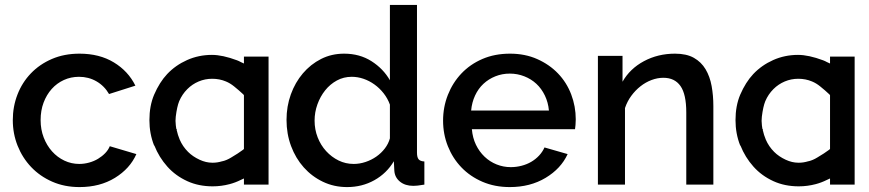

<svg xmlns="http://www.w3.org/2000/svg" viewBox="-20 -750 3532 780"><path d="M32 -262Q32 -317 51 -366Q70 -415 105.5 -452Q141 -489 191 -510.5Q241 -532 303 -532Q384 -532 442.5 -496.5Q501 -461 530 -402L423 -368Q404 -401 372 -419.5Q340 -438 301 -438Q268 -438 239.5 -425Q211 -412 190 -388.5Q169 -365 157 -333Q145 -301 145 -262Q145 -224 157.5 -191.5Q170 -159 191.5 -135Q213 -111 241.5 -97.5Q270 -84 302 -84Q322 -84 342 -89.5Q362 -95 378.5 -105Q395 -115 407.5 -128Q420 -141 426 -156L534 -124Q508 -65 447 -27.5Q386 10 303 10Q242 10 192 -12Q142 -34 106.5 -71.5Q71 -109 51.5 -158Q32 -207 32 -262Z M844 7Q787 7 741 -14Q693 -36 660 -73Q626 -111 607 -159H606Q587 -207 587 -262Q587 -320 606 -365Q628 -416 659 -449Q693 -485 740 -506Q787 -527 841 -527Q884 -527 943 -505Q951 -502 958 -498L971 -492V-520H1071V0H971V-25L958 -19Q936 -8 913 -2Q879 7 844 7ZM697 -222 698 -221Q702 -202 710 -183Q722 -155 744 -133Q763 -114 791 -101Q817 -89 842 -89Q844 -89 846 -89Q863 -89 883 -95H884Q901 -99 919 -110Q948 -127 968 -142L971 -145V-363L969 -366Q951 -383 931 -399Q915 -412 898 -419Q872 -430 842 -430Q813 -430 787 -419Q761 -408 741 -388Q720 -367 708 -339Q699 -317 694 -276Q693 -267 693 -259Q694 -238 696 -228V-227L698 -225V-222Z M1390 10Q1337 10 1292 -11.5Q1247 -33 1214 -70Q1181 -107 1162.5 -156.5Q1144 -206 1144 -263Q1144 -318 1161.5 -366.5Q1179 -415 1210.5 -452Q1242 -489 1284.5 -510.5Q1327 -532 1378 -532Q1441 -532 1489 -501.5Q1537 -471 1564 -424V-730H1674V-130Q1674 -111 1680.5 -103Q1687 -95 1704 -94V0Q1687 3 1676.5 4Q1666 5 1659 5Q1626 5 1605 -12Q1584 -29 1582 -56L1580 -95Q1551 -46 1501 -18Q1451 10 1390 10ZM1417 -84Q1441 -84 1465 -92Q1489 -100 1509 -114Q1529 -128 1543.5 -147Q1558 -166 1564 -188V-325Q1555 -350 1538.5 -371Q1522 -392 1501 -407Q1480 -422 1456.5 -430Q1433 -438 1409 -438Q1376 -438 1348.5 -423Q1321 -408 1301 -383Q1281 -358 1269.5 -326Q1258 -294 1258 -260Q1258 -224 1270.5 -192Q1283 -160 1305 -136Q1327 -112 1355.5 -98Q1384 -84 1417 -84Z M2051 10Q1990 10 1940 -11.5Q1890 -33 1854.5 -70Q1819 -107 1799.5 -156Q1780 -205 1780 -260Q1780 -315 1799.5 -364.5Q1819 -414 1854.5 -451.5Q1890 -489 1940 -510.5Q1990 -532 2052 -532Q2113 -532 2162.5 -510Q2212 -488 2247 -451.5Q2282 -415 2300.5 -366.5Q2319 -318 2319 -265Q2319 -253 2318 -242.5Q2317 -232 2316 -225H1897Q1900 -190 1913.5 -162Q1927 -134 1948.5 -113.5Q1970 -93 1997.5 -82Q2025 -71 2055 -71Q2077 -71 2098.5 -76.5Q2120 -82 2138 -92.5Q2156 -103 2170 -118Q2184 -133 2192 -151L2286 -124Q2259 -65 2196.5 -27.5Q2134 10 2051 10ZM2210 -301Q2207 -334 2193.5 -362Q2180 -390 2159 -409.5Q2138 -429 2110 -440Q2082 -451 2051 -451Q2020 -451 1992.5 -440Q1965 -429 1944 -409.5Q1923 -390 1910 -362Q1897 -334 1894 -301Z M2878 0H2768V-293Q2768 -367 2744.5 -400.5Q2721 -434 2675 -434Q2651 -434 2627 -425Q2603 -416 2582 -399.5Q2561 -383 2544.5 -360.5Q2528 -338 2519 -311V0H2409V-523H2509V-418Q2539 -471 2596 -501.5Q2653 -532 2722 -532Q2769 -532 2799 -515Q2829 -498 2846.5 -468.5Q2864 -439 2871 -400.5Q2878 -362 2878 -319Z M3225 7Q3168 7 3122 -14Q3074 -36 3041 -73Q3007 -111 2988 -159H2987Q2968 -207 2968 -262Q2968 -320 2987 -365Q3009 -416 3040 -449Q3074 -485 3121 -506Q3168 -527 3222 -527Q3265 -527 3324 -505Q3332 -502 3339 -498L3352 -492V-520H3452V0H3352V-25L3339 -19Q3317 -8 3294 -2Q3260 7 3225 7ZM3078 -222 3079 -221Q3083 -202 3091 -183Q3103 -155 3125 -133Q3144 -114 3172 -101Q3198 -89 3223 -89Q3225 -89 3227 -89Q3244 -89 3264 -95H3265Q3282 -99 3300 -110Q3329 -127 3349 -142L3352 -145V-363L3350 -366Q3332 -383 3312 -399Q3296 -412 3279 -419Q3253 -430 3223 -430Q3194 -430 3168 -419Q3142 -408 3122 -388Q3101 -367 3089 -339Q3080 -317 3075 -276Q3074 -267 3074 -259Q3075 -238 3077 -228V-227L3079 -225V-222Z"/></svg>

Font: Oxford Sans SemiBold
Style: Regular
Weight: 600
Designer: Matt McInerney, Pablo Impallari, Rodrigo Fuenzalida
Foundry: Matt McInerney, Pablo Impallari, Rodrigo Fuenzalida
Version: Version 3.000g; ttfautohint (v1.5) -l 8 -r 28 -G 28 -x 14 -D